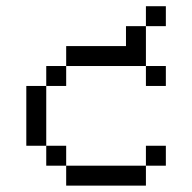

<svg xmlns="http://www.w3.org/2000/svg" viewBox="-20 -582 602 602"><path d="M62.5 -312.5V-125H125V-312.5ZM125 -62.5H187.5V-125H125ZM125 -312.5H187.5V-375H125ZM187.5 0H437.5V-62.5H187.5ZM187.5 -375H437.5V-500H375V-437.5H187.5ZM437.5 -62.5H500V-125H437.5ZM437.5 -312.5H500V-375H437.5ZM437.5 -500H500V-562.5H437.5Z"/></svg>

Font: ChillMoonMono
Style: Regular
Weight: 400
Designer: Warren2060
Foundry: ChillType
Version: Version 1.000;Glyphs 3.1.1 (3135)